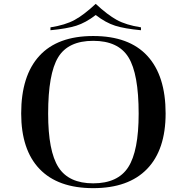

<svg xmlns="http://www.w3.org/2000/svg" viewBox="-20 -957 970 997"><path d="M464 -770Q279 -770 184.5 -667Q90 -564 90 -368Q90 -179 185.5 -79.5Q281 20 464 20Q647 20 743.5 -79.5Q840 -179 840 -368Q840 -564 745 -667Q650 -770 464 -770ZM700 -367Q700 -173 646 -89Q592 -5 464 -5Q337 -5 283.5 -88.5Q230 -172 230 -367Q230 -574 282 -659.5Q334 -745 464 -745Q594 -745 647 -659.5Q700 -574 700 -367ZM477 -937Q416 -880 367.5 -853.5Q319 -827 242 -815V-800Q327 -808 376 -823.5Q425 -839 477 -879ZM477 -937V-879Q529 -839 578 -823.5Q627 -808 712 -800V-815Q635 -827 586.5 -853.5Q538 -880 477 -937Z"/></svg>

Font: Solide Mirage
Style: Mono
Weight: 400
Width: 6
Designer: Jérémy Landes
Foundry: Velvetyne Type Foundry
Version: Version 1.1